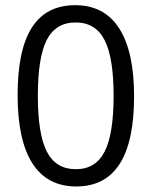

<svg xmlns="http://www.w3.org/2000/svg" viewBox="-20 -695 573 725"><path d="M486.3 -330.6Q486.3 9.1 267.9 9.1Q158.2 9.1 102.4 -78.1Q46.5 -165.3 46.5 -336.2Q46.5 -507.1 100.6 -591.3Q154.7 -675.4 264.2 -675.4Q373.6 -675.4 430 -588Q486.3 -500.5 486.3 -330.6ZM156.7 -544.5Q122.9 -478.8 122.9 -333.4Q122.9 -188.1 157 -122.1Q191.1 -56.1 266.2 -56.1Q341.3 -56.1 375.1 -122.6Q409 -189.1 409 -333.2Q409 -477.2 374.9 -543.7Q340.7 -610.2 265.7 -610.2Q190.6 -610.2 156.7 -544.5Z"/></svg>

Font: KhulaRegular
Style: Regular
Weight: 400
Designer: Erin McLaughlin, Steve Matteson
Version: Version 1.001;PS 1.0;hotconv 1.0.72;makeotf.lib2.5.5900; ttf